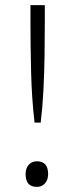

<svg xmlns="http://www.w3.org/2000/svg" viewBox="-20 -720 288 750"><path d="M115 -241Q104 -335 101.5 -438.5Q99 -542 99 -630V-700H155V-630Q155 -568 154 -500Q153 -432 149.5 -365.5Q146 -299 139 -241ZM124 10Q80 10 80 -40Q80 -62 92 -76Q104 -90 124 -90Q168 -90 168 -40Q168 -18 156 -4Q144 10 124 10Z"/></svg>

Font: Lexend ExtraLight
Style: Regular
Weight: 200
Designer: Bonnie Shaver-Troup, Thomas Jockin
Foundry: Lexend
Version: Version 1.007; ttfautohint (v1.8.3)